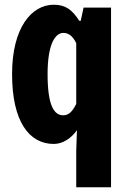

<svg xmlns="http://www.w3.org/2000/svg" viewBox="-20 -594 540 811"><path d="M302 197H449V-562H333L321 -506H315C284 -554 256 -574 207 -574C114 -574 31 -478 31 -281C31 -81 103 14 207 14C245 14 280 -9 305 -44L302 45ZM247 -107C208 -107 181 -149 181 -281C181 -410 214 -455 248 -455C268 -455 286 -444 302 -412V-155C284 -119 268 -107 247 -107Z"/></svg>

Font: Noto Sans Mono CJK TC
Style: Bold
Weight: 700
Designer: Ryoko NISHIZUKA 西塚涼子 (kana, bopomofo & ideographs); Paul D. Hunt (Latin, Greek & Cyrillic); Sandoll Communications 산돌커뮤니
Foundry: Adobe
Version: Version 2.004;hotconv 1.0.118;makeotfexe 2.5.65603